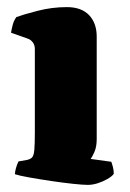

<svg xmlns="http://www.w3.org/2000/svg" viewBox="-20 -520 367 540"><path d="M227 0Q214 0 185.5 -3Q157 -6 123.5 -11Q90 -16 62 -21Q34 -26 22 -30Q22 -37 25 -47.5Q28 -58 32 -66L55 -70Q65 -72 70 -77Q75 -82 76.5 -98Q78 -114 78 -147V-382Q78 -393 72.5 -400.5Q67 -408 59 -411L11 -428Q13 -440 16 -451Q19 -462 26 -472Q45 -479 85.5 -489.5Q126 -500 168 -500Q209 -500 230.5 -477.5Q252 -455 252 -417V-129Q252 -107 245.5 -92.5Q239 -78 235 -73L293 -65Q295 -60 297.5 -50.5Q300 -41 300 -31Q295 -24 282 -16.5Q269 -9 254.5 -4.5Q240 0 227 0Z"/></svg>

Font: Texturina 12pt Black
Style: Regular
Weight: 900
Designer: Guillermo Torres Carreño
Foundry: Omnibus-Type
Version: Version 1.002